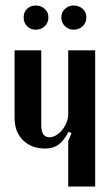

<svg xmlns="http://www.w3.org/2000/svg" viewBox="-20 -678 400 698"><path d="M229 -199Q212 -166 192.5 -152Q173 -138 143 -138Q95 -138 64 -168Q33 -198 33 -250V-495H130V-222Q130 -179 160 -179Q172 -179 184.5 -186.5Q197 -194 206.5 -206Q216 -218 222 -233Q228 -248 228 -262V-495H326V0H228V-165L240 -194ZM66 -615Q66 -634 78.5 -646Q91 -658 110 -658Q129 -658 142.5 -646Q156 -634 156 -615Q156 -595 142.5 -582.5Q129 -570 110 -570Q91 -570 78.5 -582.5Q66 -595 66 -615ZM203 -615Q203 -634 216.5 -646Q230 -658 247 -658Q267 -658 280.5 -646Q294 -634 294 -615Q294 -595 280.5 -582.5Q267 -570 247 -570Q230 -570 216.5 -582.5Q203 -595 203 -615Z"/></svg>

Font: Moniqa Paragraph
Style: Bold
Weight: 700
Designer: Rajesh Rajput
Foundry: Rajesh Rajput
Version: Version 1.000